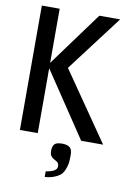

<svg xmlns="http://www.w3.org/2000/svg" viewBox="-102 -793 805 1102"><g transform="rotate(10 300.0 -242.0)"><path d="M287.5 192.5Q294.5 187.5 298.5 182Q302.5 176.5 302.5 167.5Q302.5 158 298.8 151.2Q295 144.5 286 139Q278 134.5 268.8 129.2Q259.5 124 253.5 114.2Q247.5 104.5 247.5 87.5Q247.5 59 259.5 47Q271.5 35 302.5 35Q334.5 35 348.5 47.5Q362.5 60 362.5 89Q362.5 118 360.8 133.5Q359 149 353.5 165Q348 181 342.8 190.2Q337.5 199.5 329 208Q315 221 285 232Q274.5 235.5 260.2 238Q246 240.5 237.5 240.5V208Q251 206.5 266.2 201.8Q281.5 197 287.5 192.5ZM154.5 -378V0H50.5V-725H154.5V-409.5L385.5 -725H507L260 -399L535.5 0H407.5Z"/></g></svg>

Font: JuliaMono Medium
Style: Regular
Weight: 500
Monospace: yes
Designer: cormullion
Foundry: corm
Version: Version 0.054; ttfautohint (v1.8.4)